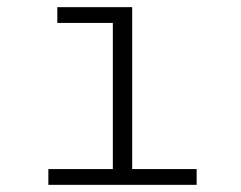

<svg xmlns="http://www.w3.org/2000/svg" viewBox="-20 -516 672 536"><path d="M115 0V-44H295V-452H140V-496H349V-44H529V0Z"/></svg>

Font: Atkinson Hyperlegible Mono ExtraLight
Style: Regular
Weight: 200
Monospace: yes
Designer: Elliott Scott, Megan Eiswerth, Linus Boman, Theodore Petrosky, Letters from Sweden
Foundry: Applied Design Works, Letters from Sweden
Version: Version 2.001